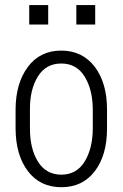

<svg xmlns="http://www.w3.org/2000/svg" viewBox="-20 -741 493 770"><path d="M100.1 -225.1Q100.1 -144.5 132.3 -92.8Q164.1 -41 225.6 -40.5Q287.1 -40.5 319.3 -92.8Q351.6 -145 352.1 -225.1V-302.7Q351.6 -381.8 319.3 -434.1Q287.1 -486.3 225.6 -486.3Q164.1 -486.3 131.8 -434.1Q99.6 -381.8 100.1 -302.7ZM42.5 -302.7Q43 -407.2 91.8 -472.7Q140.6 -538.1 225.6 -538.1Q310.5 -538.1 360.4 -472.7Q409.2 -407.2 409.2 -302.7V-225.1Q409.2 -119.1 360.4 -54.7Q311.5 9.8 226.1 9.8Q140.6 9.8 91.8 -54.7Q43 -119.1 42.5 -225.1ZM173.3 -642.6H97.2V-720.7H173.3ZM361.8 -642.6H286.1V-720.7H361.8Z"/></svg>

Font: RobotoCondensed-Light
Style: Light
Weight: 300
Designer: Google
Version: Version 1.200311; 2013